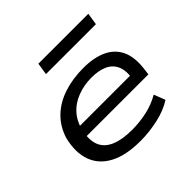

<svg xmlns="http://www.w3.org/2000/svg" viewBox="-172 -880 1071 1071"><g transform="rotate(-45 363.0 -345.0)"><path d="M361 9Q248 9 177.5 -28Q107 -65 82 -133.5Q57 -202 80 -296Q102 -366 150.5 -412.5Q199 -459 269 -482Q339 -505 424 -505Q505 -505 562 -479Q619 -453 645 -398.5Q671 -344 659 -255L655 -223H143L154 -290H603L574 -267Q584 -327 567 -364Q550 -401 511.5 -418Q473 -435 417 -435Q359 -435 306.5 -415Q254 -395 219 -354.5Q184 -314 172 -251V-249Q161 -188 180 -148Q199 -108 247.5 -88Q296 -68 373 -68Q431 -68 488.5 -80.5Q546 -93 596 -122L622 -55Q573 -23 502.5 -7Q432 9 361 9ZM252 -628 263 -699H657L646 -628Z"/></g></svg>

Font: Nunito Sans 7pt Expanded
Style: Italic
Weight: 400
Width: 7
Italic angle: -9°
Designer: Vernon Adams
Foundry: Vernon Adams
Version: Version 3.101;gftools[0.9.27]